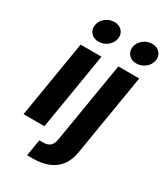

<svg xmlns="http://www.w3.org/2000/svg" viewBox="-231 -855 1007 1159"><g transform="rotate(30 272.5 -276.0)"><path d="M14.6 0 103 -535.6H248.5L160.2 0ZM187 -605Q153.3 -605 133.5 -627Q113.8 -648.9 119.1 -680.7Q124 -712.9 151.4 -734.6Q178.7 -756.3 212.4 -756.3Q246.6 -756.3 266.4 -734.4Q286.1 -712.4 280.8 -680.7Q275.9 -648.9 248.5 -627Q221.2 -605 187 -605ZM366.2 -535.6H511.7L417.5 33.2Q408.2 91.8 378.9 129.6Q349.6 167.5 303.5 185.8Q257.3 204.1 196.3 204.1H157.2L176.3 89.4H200.2Q233.9 89.4 251 74Q268.1 58.6 272.9 26.4ZM450.2 -605Q416.5 -605 396.7 -627Q377 -648.9 382.3 -680.7Q387.2 -712.9 414.6 -734.6Q441.9 -756.3 475.6 -756.3Q509.8 -756.3 529.5 -734.4Q549.3 -712.4 543.9 -680.7Q539.1 -648.9 511.7 -627Q484.4 -605 450.2 -605Z"/></g></svg>

Font: Inter 20pt
Style: Bold Italic
Weight: 700
Italic angle: -9.3988°
Version: Version 4.001;git-66647c0bb